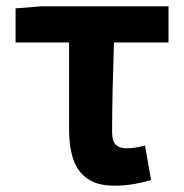

<svg xmlns="http://www.w3.org/2000/svg" viewBox="-20 -580 588 614"><path d="M345.6 13.8Q291.8 13.8 260.1 -8.2Q228.4 -30.2 214.7 -69.9Q200.9 -109.6 200.9 -163.7V-444.1H29.8V-553.2L111.9 -559.8H518.9V-444.1H344.4Q341.8 -366.2 340.1 -291.4Q338.5 -216.7 338.5 -157.7Q338.5 -128.1 350.5 -117Q362.6 -105.8 382.9 -105.8Q398 -105.8 412.4 -107.9Q426.7 -110 443.7 -114.6L463.2 -4.2Q439.6 2.9 409.7 8.3Q379.7 13.8 345.6 13.8Z"/></svg>

Font: Shanggu Sans SC VF
Style: Regular
Weight: 250
Designer: GuiWonder
Version: Version 1.021